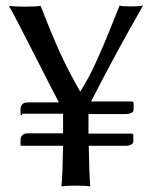

<svg xmlns="http://www.w3.org/2000/svg" viewBox="-20 -671 540 694"><path d="M59.1 -259.8 60.1 -254.9Q55.7 -254.9 54.9 -256.1Q54.2 -257.3 54.2 -262.2V-277.8Q54.2 -286.1 60.3 -293.5Q66.4 -300.8 79.1 -300.8H192.9Q175.3 -333.5 104 -474.1Q32.7 -614.7 12.2 -649.9Q29.3 -647 69.8 -647Q109.9 -647 127 -649.9Q163.6 -554.2 195.1 -484.6Q226.6 -415 270 -339.8Q286.6 -366.2 301 -393.1Q315.4 -419.9 331.8 -456.8Q348.1 -493.7 356.4 -512.9Q364.7 -532.2 385.3 -583.7Q405.8 -635.3 412.1 -650.9Q423.3 -647.9 454.1 -647.9Q483.9 -647.9 497.1 -650.9Q402.3 -486.3 309.1 -304.2H455.1Q462.9 -304.2 462.9 -297.9V-273.9Q462.9 -267.1 454.6 -262.9Q446.3 -258.8 437 -258.8H299.8V-188H454.1Q461.9 -188 461.9 -182.1V-159.2Q461.9 -152.3 453.6 -148.2Q445.3 -144 436 -144H300.8Q302.2 -51.3 306.2 2.9Q290 0 252.9 0Q218.3 0 202.1 2.9Q206.5 -43.5 208 -144H60.1Q55.7 -144 54.9 -145.3Q54.2 -146.5 54.2 -150.9V-166Q54.2 -174.3 60.3 -181.6Q66.4 -189 79.1 -189H208V-259.8Z"/></svg>

Font: Linear Smooth
Style: Regular
Weight: 400
Designer: Philipp H. Poll, Flanker
Foundry: Philipp H. Poll, reworked by Flanker
Version: Version 1.061 | FøM Fix